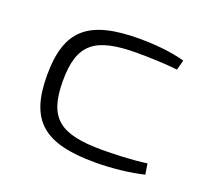

<svg xmlns="http://www.w3.org/2000/svg" viewBox="-94 -614 811 743"><g transform="rotate(20 311.5 -242.5)"><path d="M364 -497C153 -497 74 -429 74 -242C74 -55 153 12 364 12C431 12 504 4 563 -10L556 -54C495 -45 411 -43 374 -43C201 -43 139 -87 139 -242C139 -397 201 -442 374 -442C417 -442 490 -440 539 -434L550 -475C492 -492 414 -497 364 -497Z"/></g></svg>

Font: Exo 2 Light Expanded
Style: Regular
Weight: 300
Width: 7
Designer: Natanael Gama
Version: Version 1.001;PS 001.001;hotconv 1.0.70;makeotf.lib2.5.58329